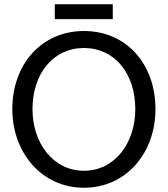

<svg xmlns="http://www.w3.org/2000/svg" viewBox="-20 -868 790 904"><path d="M511 -778V-848H238V-778ZM375 16C575 16 712 -149 712 -354C712 -567 575 -722 375 -722C177 -722 38 -567 38 -354C38 -149 177 16 375 16ZM375 -64C230 -64 133 -195 133 -354C133 -521 230 -642 375 -642C521 -642 617 -521 617 -354C617 -195 521 -64 375 -64Z"/></svg>

Font: Alpha Lyrae Medium
Style: Regular
Weight: 500
Designer: Nikolay Petroussenko, Plamen Motev
Foundry: Fontfabric LLC
Version: Version 1.000;hotconv 1.0.109;makeotfexe 2.5.65596